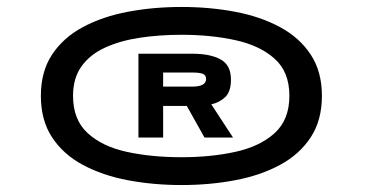

<svg xmlns="http://www.w3.org/2000/svg" viewBox="-20 -720 1090 552"><path d="M502 -188Q421 -188 348 -201.8Q275 -215.5 218.5 -245.8Q162 -276 129.8 -325Q97.5 -374 97.5 -444.5Q97.5 -514.5 129.8 -563.2Q162 -612 218.5 -642.2Q275 -672.5 348 -686.2Q421 -700 502 -700Q583 -700 655.8 -686.2Q728.5 -672.5 784.8 -642.2Q841 -612 873.2 -563.2Q905.5 -514.5 905.5 -444.5Q905.5 -374 873.2 -325Q841 -276 784.8 -245.8Q728.5 -215.5 655.8 -201.8Q583 -188 502 -188ZM502 -268Q586.5 -268 657 -283.5Q727.5 -299 769.8 -337.5Q812 -376 812 -444.5Q812 -513 769.8 -551Q727.5 -589 657 -604.5Q586.5 -620 502 -620Q438.5 -620 382 -611.5Q325.5 -603 282.2 -583.2Q239 -563.5 214.5 -529.5Q190 -495.5 190 -444.5Q190 -376 231.8 -337.5Q273.5 -299 344.2 -283.5Q415 -268 502 -268ZM378 -324.5V-565.5H534Q584.5 -565.5 614.2 -549.2Q644 -533 644 -491Q644 -457 627.8 -441.2Q611.5 -425.5 587.5 -420L650 -324.5H568L517 -415.5H449V-324.5ZM449 -471H532.5Q572.5 -471 572.5 -493Q572.5 -504 563 -507.8Q553.5 -511.5 532.5 -511.5H449Z"/></svg>

Font: Trispace Expanded ExtraBold
Style: Regular
Weight: 800
Width: 7
Designer: Tyler Finck
Foundry: Etcetera Type Company
Version: Version 1.210; ttfautohint (v1.8.3)